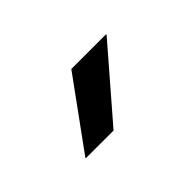

<svg xmlns="http://www.w3.org/2000/svg" viewBox="-34 -792 352 352"><g transform="rotate(-45 142.0 -616.0)"><path d="M145 -683H235V-681.5L120 -548.5H48V-549.5Z"/></g></svg>

Font: Anek Gurmukhi Medium
Style: Regular
Weight: 400
Version: Version 1.003